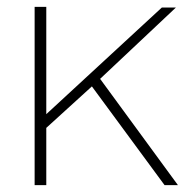

<svg xmlns="http://www.w3.org/2000/svg" viewBox="-20 -540 554 560"><path d="M460 0 248 -288 115 -167V0H81V-520H115V-207L452 -518H493L272 -310L499 0Z"/></svg>

Font: Raleway-v4020 ExtraLight
Style: Regular
Weight: 275
Designer: Matt McInerney, Pablo Impallari, Rodrigo Fuenzalida
Foundry: Matt McInerney, Pablo Impallari, Rodrigo Fuenzalida
Version: Version 4.020;PS 004.020;hotconv 1.0.88;makeotf.lib2.5.64775